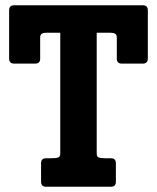

<svg xmlns="http://www.w3.org/2000/svg" viewBox="-20 -708 595 728"><path d="M540.5 -485.8Q540.5 -477.1 535.9 -471.9Q531.2 -466.8 521.5 -466.8H441.9Q422.9 -466.8 422.9 -485.8V-565.9Q422.9 -575.2 417.5 -579.6Q412.1 -584 392.6 -584H346.7V-126Q346.7 -114.7 353.5 -111.3Q360.4 -107.9 380.9 -107.9H400.9Q419.4 -107.9 419.4 -88.9V-19Q419.4 0 400.9 0H154.3Q135.7 0 135.7 -19V-88.9Q135.7 -107.9 154.3 -107.9H174.3Q194.8 -107.9 201.7 -111.3Q208.5 -114.7 208.5 -126V-584H162.6Q143.1 -584 137.7 -579.6Q132.3 -575.2 132.3 -565.9V-485.8Q132.3 -466.8 113.3 -466.8H33.7Q23.9 -466.8 19.3 -471.9Q14.6 -477.1 14.6 -485.8V-668.9Q14.6 -688 33.7 -688H521.5Q540.5 -688 540.5 -668.9Z"/></svg>

Font: New Telegraph
Style: Bold
Weight: 700
Designer: Frank Baranowski
Foundry: Frank Baranowski
Version: Version 3.001